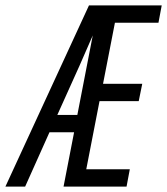

<svg xmlns="http://www.w3.org/2000/svg" viewBox="-41 -690 618 710"><path d="M-21 0 288 -670H557L545 -606H384L340 -380H485L472 -316H327L278 -64H439L427 0H194L233 -201H142L52 0ZM171 -265H245L302 -559Q290 -531 277.5 -503Q265 -475 253 -447Z"/></svg>

Font: Lode Term
Style: Italic
Weight: 400
Italic angle: -11°
Monospace: yes
Designer: Belleve Invis
Foundry: Belleve Invis
Version: Version 29.2.0